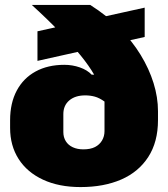

<svg xmlns="http://www.w3.org/2000/svg" viewBox="-20 -749 683 779"><path d="M307 10Q219 10 154.5 -20Q90 -50 55.5 -104Q21 -158 21 -230V-261Q21 -331 48 -381.5Q75 -432 124.5 -459Q174 -486 241 -486Q274 -486 304 -475.5Q334 -465 352 -446H362Q342 -481 308 -523Q274 -565 225 -616.5Q176 -668 109 -729H346Q414 -686 465 -634.5Q516 -583 550.5 -526.5Q585 -470 603 -412Q621 -354 621 -298V-262Q621 -173 581.5 -112Q542 -51 471.5 -20.5Q401 10 307 10ZM318 -143Q347 -143 365.5 -152.5Q384 -162 394 -179Q404 -196 404 -217V-288Q404 -301 404 -313Q404 -325 404 -337Q383 -352 364.5 -357Q346 -362 326 -362Q285 -362 261 -341.5Q237 -321 237 -286V-213Q237 -192 247 -176Q257 -160 275.5 -151.5Q294 -143 318 -143ZM132 -502V-622L567 -718V-599Z"/></svg>

Font: Hubot Sans Condensed ExtraLight Black
Style: Regular
Weight: 900
Version: Version 2.000